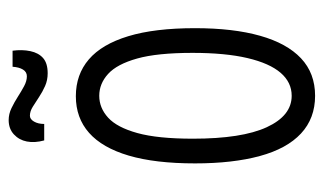

<svg xmlns="http://www.w3.org/2000/svg" viewBox="-172 -563 747 443"><g transform="rotate(-90 201.5 -341.5)"><path d="M202 12Q150 12 115 -20.5Q80 -53 63 -115.5Q46 -178 46 -265Q46 -357 64 -418Q82 -479 116.5 -509.5Q151 -540 201 -540Q251 -540 286 -510Q321 -480 339.5 -419Q358 -358 358 -265Q358 -177 340.5 -115Q323 -53 288.5 -20.5Q254 12 202 12ZM202 -42Q233 -42 255 -67.5Q277 -93 289 -144Q301 -195 301 -271Q301 -352 288 -398.5Q275 -445 252.5 -465.5Q230 -486 202 -486Q174 -486 151.5 -465.5Q129 -445 116 -398Q103 -351 103 -270Q103 -157 129.5 -99.5Q156 -42 202 -42ZM254 -605Q238 -605 224.5 -611Q211 -617 199 -625Q187 -633 176.5 -639.5Q166 -646 156 -646Q148 -646 142.5 -636.5Q137 -627 137 -613H99Q93 -635 96.5 -653Q100 -671 113 -683Q126 -695 146 -695Q160 -695 173.5 -688.5Q187 -682 199.5 -674Q212 -666 224 -659.5Q236 -653 247 -653Q257 -653 262.5 -662Q268 -671 269 -686H306Q309 -664 305 -645Q301 -626 289 -615.5Q277 -605 254 -605Z"/></g></svg>

Font: Bricolage Grotesque 24pt Condensed ExtraLight
Style: Regular
Weight: 250
Width: 3
Designer: Mathieu Triay
Foundry: Atelier Triay
Version: Version 1.001;gftools[0.9.33.dev8+g029e19f]